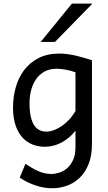

<svg xmlns="http://www.w3.org/2000/svg" viewBox="-20 -801 589 1051"><path d="M483.4 -12.2Q483.4 52.2 464.6 98.1Q445.8 144 415.3 173.1Q384.8 202.1 345.7 215.8Q306.6 229.5 266.1 229.5Q219.2 229.5 173.1 213.6Q127 197.8 87.9 171.4L119.6 95.2Q154.3 120.1 189.5 135.7Q224.6 151.4 261.2 151.4Q280.3 151.4 303.2 144.5Q326.2 137.7 346.2 120.8Q366.2 104 379.6 75.7Q393.1 47.4 393.1 4.9V-85.4Q374 -61.5 352.8 -44.7Q331.5 -27.8 309.8 -17.3Q288.1 -6.8 266.4 -2.2Q244.6 2.4 224.6 2.4Q190.9 2.4 159.7 -9.3Q128.4 -21 104.2 -46.6Q80.1 -72.3 65.7 -113.3Q51.3 -154.3 51.3 -212.4Q51.3 -268.6 65.9 -321.8Q80.6 -375 111.3 -416.3Q142.1 -457.5 190.2 -482.7Q238.3 -507.8 305.2 -507.8Q327.1 -507.8 350.3 -504.6Q373.5 -501.5 396.5 -496.1Q419.4 -490.7 441.4 -484.1Q463.4 -477.5 483.4 -471.2ZM290.5 -424.8Q250.5 -424.8 222.2 -408.4Q193.8 -392.1 176 -365.5Q158.2 -338.9 149.9 -305.2Q141.6 -271.5 141.6 -236.8Q141.6 -191.4 148.7 -161.4Q155.8 -131.3 168.2 -113.5Q180.7 -95.7 197.5 -88.1Q214.4 -80.6 234.4 -80.6Q252.9 -80.6 273.9 -88.1Q294.9 -95.7 316.2 -109.9Q337.4 -124 357.2 -145Q377 -166 393.1 -192.9V-405.3Q381.3 -409.7 368.2 -413.3Q355 -417 341.3 -419.4Q327.6 -421.9 314.7 -423.3Q301.8 -424.8 290.5 -424.8ZM485.8 -781.2 280.8 -571.3H202.6L373.5 -781.2Z"/></svg>

Font: Andika DR AuSIL
Style: Regular
Weight: 400
Designer: Annie Olsen & Victor Gaultney
Foundry: SIL International
Version: Version 0.003